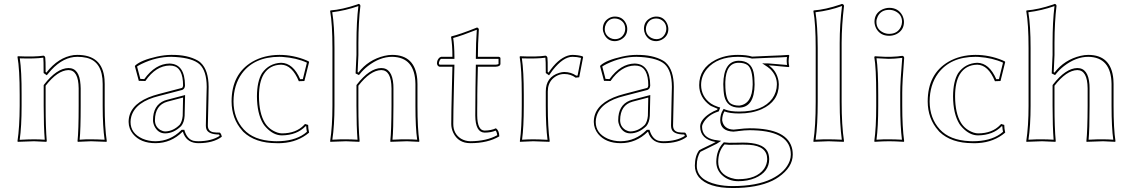

<svg xmlns="http://www.w3.org/2000/svg" viewBox="-20 -718 5769 976"><path d="M512.2 -180.2Q512.2 -69.3 522.9 0L521 2.9Q519.5 2.9 442.9 0Q442.9 0 376 2.9L374 0Q379.9 -54.2 379.9 -180.2V-269Q378.9 -361.3 328.1 -361.8Q272.5 -360.4 211.9 -282.2V-180.2Q211.9 -67.9 217.8 0L214.8 2.9Q213.4 2.9 152.8 0Q152.8 0 70.8 2.9L68.8 0Q79.6 -70.3 80.1 -180.2V-234.9Q80.1 -367.7 68.8 -429.2L70.8 -432.1Q156.2 -428.2 201.2 -435.1Q208.5 -433.1 210 -424.8Q211.9 -413.6 211.9 -352.1L215.8 -349.1Q276.9 -427.2 355 -438Q364.3 -439 373 -439Q501 -439 511.2 -315.4Q512.2 -303.2 512.2 -291ZM502 -180.2V-291Q502 -404.8 419.9 -424.3Q398.9 -429.2 373 -429.2Q303.2 -429.2 240.7 -362.3Q231.4 -352.5 224.1 -342.8L217.8 -335.4L201.7 -346.7V-352.1Q201.7 -412.6 200.2 -423.3V-424.3L199.7 -424.8Q158.2 -418.9 80.6 -421.4Q90.3 -356.9 89.8 -234.9V-180.2Q89.8 -74.2 80.1 -7.3Q124 -9.8 152.8 -9.8Q180.2 -9.8 207.5 -7.8Q202.1 -73.7 202.1 -180.2V-285.2L204.1 -288.1Q268.6 -371.1 328.1 -372.1Q383.8 -372.1 389.2 -287.6Q389.6 -278.3 390.1 -269V-180.2Q390.1 -58.1 384.8 -7.8Q415.5 -10.3 442.9 -9.8Q471.2 -9.8 511.7 -7.8Q502 -74.7 502 -180.2Z M1036.6 -80.1Q1036.6 -50.8 1064.5 -45.9Q1076.2 -43.9 1097.7 -43.9Q1105.5 -36.6 1107.4 -22.9Q1064 9.8 988.8 9.8Q935.1 9.8 914.6 -34.7Q911.6 -41.5 909.7 -47.9H907.7Q849.1 9.8 770.5 9.8Q694.3 9.8 655.8 -37.1Q634.3 -64 633.8 -98.1Q633.8 -180.2 734.4 -222.7Q759.3 -232.9 787.6 -240.2L904.8 -271Q910.2 -274.4 910.6 -283.2Q910.6 -375.5 856.4 -383.8Q849.1 -384.8 841.8 -384.8Q772.5 -383.8 718.8 -306.2L685.5 -307.1L665.5 -381.8L668.5 -386.2Q698.7 -412.6 777.3 -430.2Q817.4 -439 850.6 -439Q933.6 -439.9 985.4 -410.2Q994.6 -404.8 1000.5 -398.9Q1040 -361.8 1040.5 -276.9Q1040.5 -272.5 1039.6 -215.8Q1036.6 -98.6 1036.6 -80.1ZM910.6 -222.2 830.6 -201.2Q768.1 -183.6 767.6 -106.9Q767.6 -74.2 795.4 -57.1Q807.6 -50.3 819.8 -49.8Q860.4 -50.8 893.6 -84Q905.8 -100.1 908.7 -128.9ZM1026.4 -80.1Q1026.4 -98.1 1029.3 -217.8Q1030.8 -272.5 1030.8 -276.9Q1030.3 -358.4 994.1 -391.6Q959.5 -422.4 873.5 -428.2Q860.8 -429.2 850.6 -429.2Q774.4 -429.2 699.7 -393.1Q684.6 -385.7 676.8 -379.9L693.4 -316.9L713.4 -315.9Q770 -394 841.8 -395Q919.9 -393.1 920.4 -283.2Q919.4 -266.6 907.7 -261.7V-261.2L790 -230.5Q668.9 -201.2 647.5 -126Q643.6 -111.8 643.6 -98.1Q643.6 -40.5 704.1 -13.2Q734.9 0 770.5 0Q845.7 -1 900.4 -55.2L903.3 -58.1H917L918.9 -51.3Q933.1 -9.8 963.4 -2.4Q974.6 0 988.8 0Q1055.2 -0.5 1096.7 -27.3Q1095.2 -31.2 1093.3 -34.2Q1038.1 -34.7 1028.8 -62.5Q1026.4 -70.8 1026.4 -80.1ZM920.9 -234.9 918.5 -128.9Q916.5 -96.2 900.9 -77.1Q863.3 -40.5 819.8 -40Q782.7 -40 764.6 -77.6Q757.8 -92.8 757.8 -106.9Q757.8 -183.1 815.9 -206.5Q822.3 -209 828.1 -210.4Z M1409.2 -389.2Q1350.6 -388.2 1320.8 -340.8Q1296.4 -300.8 1296.4 -228Q1296.9 -142.6 1326.2 -94.2Q1348.1 -58.6 1390.6 -43.9Q1403.3 -40 1413.1 -40Q1485.4 -40 1525.9 -83Q1528.8 -85.9 1530.3 -87.9L1546.4 -83Q1546.4 -64.9 1551.3 -43.9Q1494.1 4.4 1414.1 9.3Q1400.4 10.3 1386.2 9.8Q1276.9 9.8 1216.8 -47.9Q1213.4 -51.3 1211.4 -54.2Q1157.7 -114.3 1157.2 -202.1Q1157.2 -341.8 1262.2 -403.8Q1321.8 -438.5 1400.4 -439Q1470.7 -439 1537.1 -411.6Q1543.9 -408.7 1549.3 -405.8L1551.3 -402.8L1527.3 -306.2L1499 -305.2Q1464.8 -388.2 1409.2 -389.2ZM1409.2 -398.9Q1470.2 -397.5 1505.9 -315.4L1519.5 -315.9L1540 -399.4Q1487.3 -423.8 1415.5 -428.7Q1407.2 -429.2 1400.4 -429.2Q1272.9 -429.2 1210 -344.7Q1167.5 -286.6 1167 -202.1Q1167.5 -116.7 1218.8 -60.5Q1269.5 -4.9 1370.6 -0.5Q1378.9 0 1386.2 0Q1473.6 0 1526.4 -37.1Q1533.7 -42.5 1540 -47.9Q1537.1 -63 1536.6 -75.7L1533.7 -76.7Q1489.3 -30.8 1413.1 -29.8Q1370.6 -29.8 1333 -69.8Q1323.7 -79.6 1317.9 -88.9Q1286.6 -140.6 1286.1 -228Q1286.6 -304.7 1312 -346.2Q1347.7 -396.5 1409.2 -398.9Z M1669.9 -474.1Q1669.9 -595.7 1658.2 -662.1L1660.2 -665Q1719.2 -669.4 1794.4 -694.8Q1799.8 -696.8 1803.2 -698.2Q1811.5 -696.3 1812 -688Q1802.2 -607.4 1801.8 -500V-438L1797.9 -351.1L1801.8 -349.1Q1852.5 -414.6 1934.1 -434.1Q1955.1 -439 1973.1 -439Q2089.8 -439 2101.1 -315.4Q2102.1 -303.2 2102.1 -291V-180.2Q2102.1 -63 2111.8 0L2109.9 2.9Q2108.4 2.9 2048.8 0L1964.8 2.9L1963.9 0Q1969.7 -54.2 1970.2 -180.2V-269Q1969.2 -361.3 1918 -361.8Q1862.3 -360.4 1801.8 -282.2V-180.2Q1801.8 -67.9 1808.1 0L1806.2 2.9Q1804.7 2.9 1738.8 0L1659.2 2.9L1658.2 0Q1669.9 -76.7 1669.9 -180.2ZM1680.2 -474.1V-180.2Q1680.2 -79.6 1669.4 -7.8Q1711.4 -10.3 1738.8 -9.8Q1766.1 -9.8 1797.4 -7.8Q1792 -74.2 1792 -180.2V-285.2L1793.9 -288.1Q1858.4 -371.1 1918 -372.1Q1973.6 -372.1 1979.5 -287.6Q1980 -278.3 1980 -269V-180.2Q1980 -58.1 1975.1 -7.8Q2020.5 -10.3 2048.8 -9.8Q2074.7 -9.8 2100.6 -7.8Q2091.8 -68.8 2091.8 -180.2V-291Q2089.8 -427.7 1973.1 -429.2Q1911.1 -429.2 1849.6 -381.8Q1826.7 -363.8 1810.1 -342.8L1804.7 -336.4L1787.6 -344.7L1792 -438.5V-500Q1792 -607.9 1801.8 -687Q1736.3 -664.1 1668.9 -655.8Q1680.2 -587.4 1680.2 -474.1Z M2213.9 -378.9Q2203.1 -381.8 2201.2 -395Q2201.2 -414.6 2214.8 -425.8Q2218.8 -428.2 2222.2 -429.2H2279.8Q2279.8 -489.3 2272.9 -529.8L2274.9 -533.2Q2315.4 -542.5 2404.8 -578.1Q2413.1 -576.2 2414.1 -567.9Q2409.2 -494.1 2409.2 -429.2H2516.1Q2522.9 -427.7 2523.9 -422.9V-392.1Q2522.5 -379.9 2500 -378.9H2409.2L2406.7 -272Q2406.7 -262.2 2406.5 -252.7Q2406.2 -243.2 2406.2 -233.2Q2406.2 -223.1 2406.2 -215.8Q2406.2 -208.5 2406.2 -198.2Q2406.2 -188 2406 -182.9Q2405.8 -177.7 2405.8 -167.2Q2405.8 -156.7 2405.8 -154.3Q2405.8 -151.9 2405.8 -141.6Q2405.8 -131.3 2405.8 -130.9Q2406.7 -55.2 2442.9 -54.2Q2477.5 -54.7 2501 -65.9Q2517.6 -54.2 2518.1 -24.9Q2459.5 9.8 2371.1 9.8Q2309.1 9.8 2283.7 -43.9Q2273.9 -65.4 2273.9 -87.9Q2273.9 -141.6 2276.9 -261.2L2279.8 -378.9ZM2213.9 -389.2H2290L2287.1 -260.7Q2284.2 -141.6 2284.2 -87.9Q2284.2 -38.1 2323.2 -13.2Q2344.7 -0.5 2371.1 0Q2453.1 -0.5 2507.8 -30.8Q2505.9 -45.9 2499.5 -54.2Q2476.6 -43.9 2442.9 -43.9Q2396.5 -45.4 2396 -130.9Q2396 -217.8 2397 -272.5L2398.9 -389.2H2500Q2508.8 -389.6 2514.2 -392.6V-418.9H2398.9V-429.2Q2398.9 -497.6 2403.8 -566.9Q2324.7 -535.6 2283.7 -524.9Q2289.6 -486.8 2290 -429.2V-418.9H2222.2Q2215.3 -415.5 2211.4 -399.9Q2210.9 -397 2210.9 -395Z M2768.6 -349.1Q2814.9 -418.5 2866.2 -435.1Q2878.9 -439 2889.6 -439Q2917.5 -438.5 2940.4 -432.1L2944.3 -428.2L2924.3 -325.2L2906.2 -323.2Q2881.3 -341.8 2848.6 -341.8Q2814 -341.8 2787.6 -315.9Q2764.6 -291.5 2764.6 -252.9V-180.2Q2764.6 -70.8 2774.4 0L2772.5 2.9Q2771 2.9 2690.4 0L2623.5 2.9L2622.6 0Q2632.3 -68.4 2632.3 -180.2V-234.9Q2632.3 -367.7 2621.6 -429.2L2623.5 -432.1Q2709 -428.2 2753.4 -435.1Q2760.7 -433.1 2762.7 -424.8Q2764.6 -413.6 2764.2 -352.1ZM2776.9 -343.3 2771 -335 2754.4 -346.7V-352.1Q2754.4 -412.6 2752.4 -423.3V-424.3V-424.8Q2710.9 -418.9 2632.8 -421.4Q2642.6 -356.9 2642.6 -234.9V-180.2Q2642.6 -72.3 2633.8 -7.8Q2664.1 -9.8 2690.4 -9.8Q2719.2 -9.8 2763.2 -7.3Q2754.4 -76.2 2754.4 -180.2V-252.9Q2754.4 -326.7 2822.8 -347.7Q2837.4 -352.1 2848.6 -352.1Q2883.3 -351.6 2909.2 -333.5L2916 -334L2933.6 -423.8Q2912.6 -429.2 2889.6 -429.2Q2843.3 -429.2 2789.6 -361.3Q2782.7 -351.6 2776.9 -343.3Z M3401.4 -80.1Q3401.4 -50.8 3429.2 -45.9Q3440.9 -43.9 3462.4 -43.9Q3470.2 -36.6 3472.2 -22.9Q3428.7 9.8 3353.5 9.8Q3299.8 9.8 3279.3 -34.7Q3276.4 -41.5 3274.4 -47.9H3272.5Q3213.9 9.8 3135.3 9.8Q3059.1 9.8 3020.5 -37.1Q2999 -64 2998.5 -98.1Q2998.5 -180.2 3099.1 -222.7Q3124 -232.9 3152.3 -240.2L3269.5 -271Q3274.9 -274.4 3275.4 -283.2Q3275.4 -375.5 3221.2 -383.8Q3213.9 -384.8 3206.5 -384.8Q3137.2 -383.8 3083.5 -306.2L3050.3 -307.1L3030.3 -381.8L3033.2 -386.2Q3063.5 -412.6 3142.1 -430.2Q3182.1 -439 3215.3 -439Q3298.3 -439.9 3350.1 -410.2Q3359.4 -404.8 3365.2 -398.9Q3404.8 -361.8 3405.3 -276.9Q3405.3 -272.5 3404.3 -215.8Q3401.4 -98.6 3401.4 -80.1ZM3275.4 -222.2 3195.3 -201.2Q3132.8 -183.6 3132.3 -106.9Q3132.3 -74.2 3160.2 -57.1Q3172.4 -50.3 3184.6 -49.8Q3225.1 -50.8 3258.3 -84Q3270.5 -100.1 3273.4 -128.9ZM3044.4 -570.8Q3044.4 -608.9 3077.6 -627Q3091.3 -633.8 3105.5 -633.8Q3145 -633.8 3162.1 -598.6Q3168.5 -585 3168.5 -570.8Q3168.5 -533.7 3134.8 -516.1Q3120.6 -509.3 3105.5 -508.8Q3069.3 -508.8 3051.8 -542.5Q3044.9 -556.6 3044.4 -570.8ZM3253.4 -570.8Q3253.4 -610.4 3288.6 -627.4Q3302.2 -633.8 3316.4 -633.8Q3353 -633.8 3370.1 -600.1Q3377 -585.9 3377.4 -570.8Q3377.4 -534.7 3344.7 -516.6Q3330.6 -509.3 3316.4 -508.8Q3278.3 -508.8 3260.3 -543Q3253.9 -556.6 3253.4 -570.8ZM3391.1 -80.1Q3391.1 -98.1 3394 -217.8Q3395.5 -272.5 3395.5 -276.9Q3395 -358.4 3358.9 -391.6Q3324.2 -422.4 3238.3 -428.2Q3225.6 -429.2 3215.3 -429.2Q3139.2 -429.2 3064.5 -393.1Q3049.3 -385.7 3041.5 -379.9L3058.1 -316.9L3078.1 -315.9Q3134.8 -394 3206.5 -395Q3284.7 -393.1 3285.2 -283.2Q3284.2 -266.6 3272.5 -261.7V-261.2L3154.8 -230.5Q3033.7 -201.2 3012.2 -126Q3008.3 -111.8 3008.3 -98.1Q3008.3 -40.5 3068.8 -13.2Q3099.6 0 3135.3 0Q3210.4 -1 3265.1 -55.2L3268.1 -58.1H3281.7L3283.7 -51.3Q3297.9 -9.8 3328.1 -2.4Q3339.4 0 3353.5 0Q3419.9 -0.5 3461.4 -27.3Q3460 -31.2 3458 -34.2Q3402.8 -34.7 3393.6 -62.5Q3391.1 -70.8 3391.1 -80.1ZM3285.6 -234.9 3283.2 -128.9Q3281.2 -96.2 3265.6 -77.1Q3228 -40.5 3184.6 -40Q3147.5 -40 3129.4 -77.6Q3122.6 -92.8 3122.6 -106.9Q3122.6 -183.1 3180.7 -206.5Q3187 -209 3192.9 -210.4ZM3054.2 -570.8Q3054.2 -539.6 3083 -524.4Q3094.2 -519 3105.5 -519Q3138.2 -519 3153.3 -548.8Q3158.2 -560.1 3158.2 -570.8Q3158.2 -605.5 3127 -619.6Q3116.2 -624 3105.5 -624Q3073.7 -624 3059.6 -594.2Q3054.2 -582.5 3054.2 -570.8ZM3263.2 -570.8Q3263.2 -539.1 3293 -524.4Q3304.7 -519 3316.4 -519Q3347.2 -519 3361.8 -548.3Q3367.2 -559.6 3367.2 -570.8Q3367.2 -605 3336.9 -619.6Q3326.7 -624 3316.4 -624Q3281.7 -624 3268.1 -592.8Q3263.2 -581.5 3263.2 -570.8Z M3663.1 16.1Q3631.3 50.3 3630.9 104Q3630.9 165 3695.3 186.5Q3715.3 192.9 3732.9 192.9Q3825.7 192.9 3863.8 140.6Q3879.4 117.7 3879.9 90.8Q3879.9 24.4 3789.1 18.1Q3774.9 17.1 3755.9 17.1Q3750.5 17.1 3733.4 17.6Q3703.1 18.1 3686 18.1Q3677.7 18.1 3663.1 16.1ZM3806.2 -288.1Q3806.2 -368.2 3779.3 -387.7Q3762.7 -398.9 3734.9 -398.9Q3669.9 -398.9 3667 -300.8Q3667 -294.9 3667 -290Q3667 -213.4 3691.9 -193.4Q3708.5 -181.2 3737.8 -181.2Q3804.2 -189 3806.2 -288.1ZM3939 -289.1Q3939 -202.6 3852.1 -163.1Q3802.7 -141.1 3737.8 -141.1Q3688.5 -141.1 3662.6 -151.9Q3651.4 -133.3 3650.9 -106.9Q3658.2 -61 3709 -59.1Q3711.4 -59.1 3714.4 -59.6Q3721.2 -60.5 3728 -61Q3766.6 -65.9 3791 -65.9Q3987.3 -65.9 4007.8 43Q4009.8 55.2 4009.8 67.9Q4009.8 131.8 3938 182.1Q3922.4 192.9 3906.2 200.7Q3829.1 237.8 3705.1 237.8Q3579.1 237.8 3532.2 182.1Q3512.2 156.7 3512.2 124Q3512.7 74.2 3534.2 45.9Q3545.4 39.1 3574.2 25.9Q3606.4 10.7 3618.2 3.9Q3540 -9.8 3539.1 -74.2Q3539.1 -108.9 3587.9 -141.1Q3606.9 -153.3 3626 -160.2L3627.9 -165Q3627.9 -165 3594.7 -179.2Q3590.8 -181.6 3588.4 -183.1Q3534.7 -222.7 3534.2 -285.2Q3534.2 -370.1 3616.2 -413.1Q3666.5 -439 3731 -439Q3775.4 -439 3803.2 -430.2Q3834.5 -431.6 3890.1 -434.1Q3960.9 -436.5 3988.8 -439L3992.2 -436Q3989.3 -422.4 3988.8 -407.2Q3988.8 -393.6 3992.2 -379.9L3988.8 -377Q3974.6 -377.9 3945.8 -380.9Q3905.3 -385.3 3887.7 -385.7Q3928.2 -358.4 3937.5 -306.6Q3939 -297.4 3939 -289.1ZM3655.8 9.3 3659.2 5.4 3664.1 5.9Q3679.7 7.8 3686 7.8Q3703.1 7.8 3732.9 7.3Q3750 6.8 3755.9 6.8Q3856 6.8 3880.4 50.3Q3889.6 67.4 3890.1 90.8Q3890.1 156.2 3818.8 187Q3780.3 203.1 3732.9 203.1Q3682.1 203.1 3647.9 169.9Q3621.1 143.1 3621.1 104Q3622.1 44.9 3655.8 9.3ZM3815.9 -288.1Q3814.5 -172.4 3737.8 -170.9Q3675.3 -170.9 3662.1 -229Q3657.2 -252.4 3656.7 -290Q3658.2 -407.7 3734.9 -409.2Q3796.9 -409.2 3810.5 -351.1Q3815.9 -326.7 3815.9 -288.1ZM3929.2 -289.1Q3929.2 -333.5 3895 -367.2Q3888.2 -373.5 3882.3 -377.4L3854.5 -396L3888.2 -395.5Q3889.6 -395.5 3980.5 -387.7Q3979 -398.4 3979 -407.2Q3979 -418 3980.5 -428.2Q3955.1 -426.3 3891.1 -424.3Q3834.5 -422.4 3803.7 -420.4H3802.2L3800.3 -420.9Q3773.9 -428.7 3731 -429.2Q3626.5 -429.2 3574.2 -368.2Q3543.9 -332 3543.9 -285.2Q3544.9 -226.1 3594.2 -191.4Q3600.1 -187.5 3609.1 -183.1Q3618.2 -178.7 3624.5 -176.8L3630.9 -174.3L3641.1 -171.4L3633.8 -151.9L3629.4 -150.4Q3581.1 -134.3 3557.6 -97.7Q3549.3 -84.5 3548.8 -74.2Q3548.8 -19 3612.8 -6.8Q3616.7 -6.3 3619.6 -5.9L3646 -2L3623.5 12.7Q3621.1 14.2 3556.2 45.9Q3546.9 50.3 3540.5 53.7Q3522 80.6 3522 124Q3522 196.3 3624.5 219.7Q3661.1 228 3705.1 228Q3828.1 227.5 3901.9 191.4Q3974.1 155.8 3994.6 99.1Q4000 83 4000 67.9Q4000 -49.3 3811.5 -55.7Q3801.3 -56.2 3791 -56.2Q3766.1 -56.2 3729.5 -51.3L3728.5 -50.8Q3721.7 -50.3 3716.3 -49.8Q3711.4 -49.3 3709 -48.8Q3642.1 -51.3 3641.1 -106.9Q3641.6 -137.7 3654.3 -157.2L3658.7 -164.6L3666.5 -161.1Q3691.9 -150.9 3737.8 -150.9Q3856.9 -150.9 3905.8 -216.8Q3928.7 -249 3929.2 -289.1Z M4126.5 -200.2V-474.1Q4126.5 -595.7 4114.7 -662.1L4116.7 -665Q4175.8 -669.4 4251 -694.8Q4256.3 -696.8 4259.8 -698.2Q4269.5 -696.3 4270.5 -688Q4258.8 -591.8 4258.3 -500V-200.2Q4258.3 -80.6 4270.5 0L4268.6 2.9Q4267.1 2.9 4192.4 0L4115.7 2.9L4114.7 0Q4126.5 -76.7 4126.5 -200.2ZM4136.7 -200.2Q4136.7 -83 4126 -7.8Q4165 -10.3 4192.4 -9.8Q4220.7 -9.8 4259.3 -7.8Q4248.5 -87.4 4248.5 -200.2V-500Q4248.5 -593.3 4260.3 -687.5Q4196.8 -664.1 4125.5 -655.8Q4136.2 -587.4 4136.7 -474.1Z M4434.1 -234.9Q4434.1 -374 4424.3 -428.2L4427.2 -432.1Q4434.1 -432.1 4451.7 -430.7Q4482.4 -428.7 4498 -429.2Q4502.9 -429.2 4507.6 -429.2Q4512.2 -429.2 4516.6 -429.7Q4521 -430.2 4525.1 -430.2Q4529.3 -430.2 4534.2 -430.7Q4539.1 -431.2 4541.7 -431.2Q4544.4 -431.2 4549.3 -432.1Q4554.2 -433.1 4555.7 -433.1Q4557.1 -433.1 4562 -433.6L4567.4 -434.1Q4575.7 -432.1 4576.2 -423.8Q4566.4 -301.3 4566.4 -246.1V-180.2Q4566.4 -70.8 4576.2 0L4574.2 2.9Q4528.3 0 4500 0Q4469.7 0 4426.3 2.9L4424.3 0Q4434.1 -68.4 4434.1 -180.2ZM4425.3 -606.9Q4425.3 -650.4 4464.8 -669.9Q4481.9 -677.7 4500 -678.2Q4545.4 -678.2 4566.4 -640.6Q4574.7 -624.5 4575.2 -606.9Q4575.2 -563.5 4535.6 -543.9Q4518.6 -536.1 4500 -536.1Q4454.6 -536.1 4434.1 -573.2Q4425.8 -589.4 4425.3 -606.9ZM4444.3 -234.9V-180.2Q4444.3 -72.3 4435.5 -7.8Q4470.7 -10.3 4500 -9.8Q4530.3 -9.8 4564.9 -7.8Q4556.2 -76.7 4556.2 -180.2V-246.1Q4556.2 -304.2 4566.4 -423.8Q4524.4 -418.9 4498 -418.9Q4487.8 -418.9 4435.5 -421.9Q4444.3 -364.3 4444.3 -234.9ZM4435.1 -606.9Q4435.1 -568.8 4470.7 -552.2Q4484.9 -545.9 4500 -545.9Q4542 -545.9 4559.1 -580.6Q4564.9 -593.3 4565.4 -606.9Q4565.4 -645 4529.8 -661.6Q4515.6 -668 4500 -668Q4458 -668 4441.4 -633.3Q4435.1 -620.1 4435.1 -606.9Z M4947.8 -389.2Q4889.2 -388.2 4859.4 -340.8Q4835 -300.8 4835 -228Q4835.4 -142.6 4864.7 -94.2Q4886.7 -58.6 4929.2 -43.9Q4941.9 -40 4951.7 -40Q5023.9 -40 5064.5 -83Q5067.4 -85.9 5068.8 -87.9L5085 -83Q5085 -64.9 5089.8 -43.9Q5032.7 4.4 4952.6 9.3Q4939 10.3 4924.8 9.8Q4815.4 9.8 4755.4 -47.9Q4752 -51.3 4750 -54.2Q4696.3 -114.3 4695.8 -202.1Q4695.8 -341.8 4800.8 -403.8Q4860.4 -438.5 4939 -439Q5009.3 -439 5075.7 -411.6Q5082.5 -408.7 5087.9 -405.8L5089.8 -402.8L5065.9 -306.2L5037.6 -305.2Q5003.4 -388.2 4947.8 -389.2ZM4947.8 -398.9Q5008.8 -397.5 5044.4 -315.4L5058.1 -315.9L5078.6 -399.4Q5025.9 -423.8 4954.1 -428.7Q4945.8 -429.2 4939 -429.2Q4811.5 -429.2 4748.5 -344.7Q4706.1 -286.6 4705.6 -202.1Q4706.1 -116.7 4757.3 -60.5Q4808.1 -4.9 4909.2 -0.5Q4917.5 0 4924.8 0Q5012.2 0 5064.9 -37.1Q5072.3 -42.5 5078.6 -47.9Q5075.7 -63 5075.2 -75.7L5072.3 -76.7Q5027.8 -30.8 4951.7 -29.8Q4909.2 -29.8 4871.6 -69.8Q4862.3 -79.6 4856.4 -88.9Q4825.2 -140.6 4824.7 -228Q4825.2 -304.7 4850.6 -346.2Q4886.2 -396.5 4947.8 -398.9Z M5208.5 -474.1Q5208.5 -595.7 5196.8 -662.1L5198.7 -665Q5257.8 -669.4 5333 -694.8Q5338.4 -696.8 5341.8 -698.2Q5350.1 -696.3 5350.6 -688Q5340.8 -607.4 5340.3 -500V-438L5336.4 -351.1L5340.3 -349.1Q5391.1 -414.6 5472.7 -434.1Q5493.7 -439 5511.7 -439Q5628.4 -439 5639.6 -315.4Q5640.6 -303.2 5640.6 -291V-180.2Q5640.6 -63 5650.4 0L5648.4 2.9Q5647 2.9 5587.4 0L5503.4 2.9L5502.4 0Q5508.3 -54.2 5508.8 -180.2V-269Q5507.8 -361.3 5456.5 -361.8Q5400.9 -360.4 5340.3 -282.2V-180.2Q5340.3 -67.9 5346.7 0L5344.7 2.9Q5343.3 2.9 5277.3 0L5197.8 2.9L5196.8 0Q5208.5 -76.7 5208.5 -180.2ZM5218.8 -474.1V-180.2Q5218.8 -79.6 5208 -7.8Q5250 -10.3 5277.3 -9.8Q5304.7 -9.8 5335.9 -7.8Q5330.6 -74.2 5330.6 -180.2V-285.2L5332.5 -288.1Q5397 -371.1 5456.5 -372.1Q5512.2 -372.1 5518.1 -287.6Q5518.6 -278.3 5518.6 -269V-180.2Q5518.6 -58.1 5513.7 -7.8Q5559.1 -10.3 5587.4 -9.8Q5613.3 -9.8 5639.2 -7.8Q5630.4 -68.8 5630.4 -180.2V-291Q5628.4 -427.7 5511.7 -429.2Q5449.7 -429.2 5388.2 -381.8Q5365.2 -363.8 5348.6 -342.8L5343.3 -336.4L5326.2 -344.7L5330.6 -438.5V-500Q5330.6 -607.9 5340.3 -687Q5274.9 -664.1 5207.5 -655.8Q5218.8 -587.4 5218.8 -474.1Z"/></svg>

Font: Linux Biolinum Outline O
Style: Bold
Weight: 700
Designer: Philipp H. Poll
Foundry: Philipp H. Poll
Version: Version 0.9.2